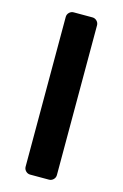

<svg xmlns="http://www.w3.org/2000/svg" viewBox="-110 -750 511 800"><g transform="rotate(15 145.5 -350.0)"><path d="M86 -8C91.3 -2.7 97.7 0 105 0H186C193.3 0 199.7 -2.7 205 -8C210.3 -13.3 213 -19.7 213 -27V-673C213 -680.3 210.3 -686.7 205 -692C199.7 -697.3 193.3 -700 186 -700H105C97.7 -700 91.3 -697.3 86 -692C80.7 -686.7 78 -680.3 78 -673V-27C78 -19.7 80.7 -13.3 86 -8Z"/></g></svg>

Font: Rubik
Style: Regular
Weight: 500
Designer: Hubert & Fischer
Foundry: Hubert & Fischer
Version: Version 1.100